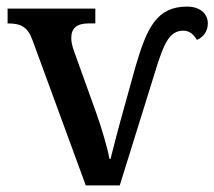

<svg xmlns="http://www.w3.org/2000/svg" viewBox="-20 -562 650 582"><path d="M240 0H343L451 -347C477 -432 494 -469 536 -469C555 -469 567 -457 577 -441C598 -450 610 -469 610 -491C610 -519 588 -542 547 -542C454 -542 425 -476 391 -361C350 -215 334 -156 315 -80H312C306 -113 288 -174 272 -219L204 -408C199 -422 196 -435 196 -447C196 -477 214 -491 248 -491H269V-536H3V-491C45 -491 64 -480 79 -439Z"/></svg>

Font: Noto Serif Thai Medium
Style: Regular
Weight: 500
Designer: Monotype Design Team
Foundry: Monotype Imaging Inc.
Version: Version 1.901;PS 001.901;hotconv 1.0.88;makeotf.lib2.5.64775